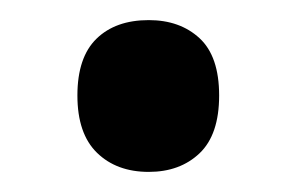

<svg xmlns="http://www.w3.org/2000/svg" viewBox="-20 -160 294 191"><path d="M57 -65Q57 -103 76 -121.5Q95 -140 128 -140Q159 -140 178.5 -122Q198 -104 198 -65Q198 -26 178.5 -7.5Q159 11 128 11Q96 11 76.5 -8Q57 -27 57 -65Z"/></svg>

Font: Noto Sans Ethiopic Condensed SemiBold
Style: Regular
Weight: 600
Width: 3
Designer: Monotype Design Team
Foundry: Monotype Imaging Inc.
Version: Version 2.102; ttfautohint (v1.8.4.7-5d5b)